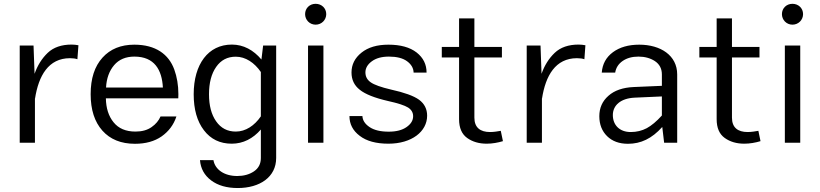

<svg xmlns="http://www.w3.org/2000/svg" viewBox="-20 -742 4264 998"><path d="M82.5 0H161.6V-230.5L162.1 -230C180.7 -348.6 231.9 -439.5 343.8 -439.5C359.9 -439.5 373 -437.5 382.3 -434.1L387.7 -506.8C376.5 -508.8 364.3 -510.3 352.1 -510.3C299.8 -510.3 258.3 -496.1 228 -467.3C197.8 -438.5 174.8 -401.9 159.7 -358.4L154.3 -505.4H82.5Z M906.7 -231C907.2 -238.3 907.2 -245.1 907.2 -252.4C907.2 -299.3 899.9 -342.3 885.7 -381.3C856.9 -459.5 789.6 -509.8 678.2 -509.8C608.4 -509.8 553.2 -487.3 512.7 -442.4C471.7 -397 451.2 -334 451.2 -252.4C451.2 -171.4 471.7 -108.4 512.2 -63C552.7 -17.6 608.9 5.4 681.6 5.4C736.8 5.4 783.2 -7.3 820.3 -33.2C856.9 -59.1 882.8 -93.3 897 -136.7H814.5C805.2 -115.2 790 -96.7 768.1 -81.5C746.1 -65.9 718.3 -58.1 684.1 -58.1C633.8 -58.1 596.2 -74.2 570.3 -106.4C544.4 -138.2 531.2 -179.7 530.3 -231ZM531.2 -287.1C533.7 -334.5 547.9 -373.5 573.2 -403.3C598.6 -433.1 633.8 -447.8 678.7 -447.8C783.2 -447.8 821.8 -378.4 826.7 -287.1Z M986.8 -252C986.8 -173.8 1004.4 -111.3 1040 -64.9C1075.2 -18.6 1123.5 4.9 1184.6 4.9C1243.7 4.9 1294.9 -21.5 1335.9 -68.8V79.1C1335.9 109.9 1323.7 132.8 1299.8 148.9C1275.9 165 1246.6 172.9 1212.9 172.9C1146 172.9 1097.7 139.6 1089.4 90.3H1019.5C1022.9 134.3 1042.5 169.4 1077.6 195.8C1112.8 222.2 1158.7 235.4 1215.8 235.4C1330.1 235.4 1415.5 178.7 1415.5 79.1V-505.4H1347.7L1338.9 -432.6C1297.4 -481.9 1245.6 -510.3 1185.1 -510.3C1062.5 -510.3 986.8 -408.7 986.8 -252ZM1066.4 -252C1066.4 -311 1078.6 -358.4 1103.5 -394C1128.4 -429.7 1162.1 -447.3 1205.6 -447.3C1256.3 -447.3 1302.7 -416 1335.9 -367.7V-137.2C1302.7 -88.9 1256.8 -58.1 1205.6 -58.1C1162.1 -58.1 1128.4 -75.7 1103.5 -111.3C1078.6 -146.5 1066.4 -193.4 1066.4 -252Z M1565.9 -668.5C1565.9 -638.7 1589.4 -613.8 1620.6 -613.8C1651.9 -613.8 1675.8 -638.7 1675.8 -668.5C1675.8 -699.2 1651.9 -722.2 1620.6 -722.2C1589.4 -722.2 1565.9 -699.2 1565.9 -668.5ZM1581.1 0H1661.1V-505.4H1581.1Z M1999 -509.8C1939.9 -509.8 1893.6 -496.1 1858.9 -468.3C1824.2 -440.4 1807.1 -406.2 1807.1 -365.2C1807.1 -327.6 1821.3 -297.9 1850.1 -275.4C1878.4 -252.4 1927.7 -232.9 1997.6 -216.8C2048.8 -205.6 2083 -194.3 2101.1 -183.1C2118.7 -171.9 2127.4 -156.7 2127.4 -137.7C2127.4 -116.2 2116.2 -97.7 2093.3 -81.5C2070.3 -65.4 2039.6 -57.6 2000.5 -57.6C1958 -57.6 1924.8 -65.4 1900.9 -81.5C1877 -97.7 1864.7 -116.7 1863.8 -138.7H1796.4C1796.4 -97.2 1814 -63 1849.6 -36.1C1884.8 -8.8 1934.6 4.9 1999 4.9C2120.6 4.9 2200.2 -58.6 2200.2 -140.6C2200.2 -175.3 2186 -203.1 2158.2 -223.6C2130.4 -243.7 2081.5 -261.2 2012.7 -276.4C1960.4 -288.6 1925.3 -301.3 1907.2 -314C1888.7 -326.7 1879.4 -343.8 1879.4 -365.7C1879.4 -387.7 1890.6 -407.2 1912.6 -423.3C1934.6 -439.5 1963.9 -447.8 2001.5 -447.8C2042 -447.8 2073.7 -439.9 2095.7 -423.8C2117.7 -407.7 2129.4 -387.7 2129.9 -364.7H2197.3C2197.3 -407.2 2180.2 -441.9 2145.5 -469.2C2110.8 -496.1 2062 -509.8 1999 -509.8Z M2583 -62C2569.8 -59.6 2546.9 -55.7 2527.3 -55.7C2476.1 -55.7 2445.8 -79.1 2445.8 -130.4V-443.4H2588.9V-498H2445.8V-646.5H2366.2V-498H2276.4V-443.4H2366.2V-122.6C2366.2 -77.1 2380.4 -44.9 2408.2 -24.9C2436 -4.9 2470.2 4.9 2509.8 4.9C2539.1 4.9 2568.4 -0.5 2594.2 -8.3Z M2717.8 0H2796.9V-230.5L2797.4 -230C2815.9 -348.6 2867.2 -439.5 2979 -439.5C2995.1 -439.5 3008.3 -437.5 3017.6 -434.1L3022.9 -506.8C3011.7 -508.8 2999.5 -510.3 2987.3 -510.3C2935.1 -510.3 2893.6 -496.1 2863.3 -467.3C2833 -438.5 2810.1 -401.9 2794.9 -358.4L2789.6 -505.4H2717.8Z M3500 -355C3500 -454.1 3413.6 -509.8 3302.7 -509.8C3246.6 -509.8 3201.2 -496.6 3166 -470.7C3130.4 -444.3 3111.3 -409.2 3107.9 -364.7H3177.7C3181.6 -389.6 3194.8 -410.2 3216.8 -425.3C3238.8 -440.4 3266.1 -447.8 3298.8 -447.8C3331.5 -447.8 3360.4 -439.9 3384.3 -424.3C3408.2 -408.2 3420.4 -385.3 3420.4 -355V-295.9L3273.9 -289.6C3217.8 -287.1 3173.8 -272 3142.6 -244.1C3110.8 -216.3 3095.2 -180.7 3095.2 -138.2C3095.2 -95.2 3108.9 -60.5 3135.7 -34.2C3162.6 -7.8 3198.7 5.4 3244.1 5.4C3311 5.4 3368.2 -21.5 3422.4 -82L3432.1 0H3500ZM3165.5 -144C3165.5 -194.3 3206.1 -231 3278.8 -234.4L3420.4 -240.7V-141.6C3392.6 -110.8 3366.2 -88.9 3341.8 -75.7C3316.9 -62.5 3289.1 -55.7 3258.3 -55.7C3201.2 -55.7 3165.5 -91.3 3165.5 -144Z M3921.9 -62C3908.7 -59.6 3885.7 -55.7 3866.2 -55.7C3814.9 -55.7 3784.7 -79.1 3784.7 -130.4V-443.4H3927.7V-498H3784.7V-646.5H3705.1V-498H3615.2V-443.4H3705.1V-122.6C3705.1 -77.1 3719.2 -44.9 3747.1 -24.9C3774.9 -4.9 3809.1 4.9 3848.6 4.9C3877.9 4.9 3907.2 -0.5 3933.1 -8.3Z M4044.4 -668.5C4044.4 -638.7 4067.9 -613.8 4099.1 -613.8C4130.4 -613.8 4154.3 -638.7 4154.3 -668.5C4154.3 -699.2 4130.4 -722.2 4099.1 -722.2C4067.9 -722.2 4044.4 -699.2 4044.4 -668.5ZM4059.6 0H4139.6V-505.4H4059.6Z"/></svg>

Font: Estedad Regular
Style: Regular
Weight: 400
Designer: Amin Abedi
Version: Version 7.3